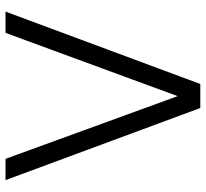

<svg xmlns="http://www.w3.org/2000/svg" viewBox="-45 -700 745 695"><g transform="rotate(-90 327.5 -352.5)"><path d="M371 0H284L23 -705H100L327 -82L556 -705H633Z"/></g></svg>

Font: Ulagadi Sans Light
Style: Regular
Weight: 300
Designer: Ninad Kale (Devanagari), Jonny Pinhorn (Latin)
Foundry: Indian Type Foundry
Version: Version 3.01;March 29, 2020;FontCreator 12.0.0.2522 64-bit; 